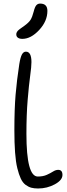

<svg xmlns="http://www.w3.org/2000/svg" viewBox="-20 -1092 378 1082"><path d="M106 -873Q89.8 -873 80.8 -879.6Q71.8 -886.2 71.8 -897.9Q71.8 -901.9 72.5 -905.3Q73.2 -908.7 75.9 -912.4Q78.6 -916 80.3 -918.5Q82 -920.9 87.2 -924.8Q92.3 -928.7 95 -930.7Q97.7 -932.6 105.2 -938Q112.8 -943.4 116.2 -945.8Q142.1 -964.4 152.1 -980.2Q162.1 -996.1 169.9 -1026.9Q176.3 -1052.7 184.6 -1062.3Q192.9 -1071.8 206.1 -1071.8Q247.1 -1071.8 247.1 -1030.8Q247.1 -972.7 200.7 -922.9Q154.3 -873 106 -873ZM194.8 -29.8Q172.4 -29.8 156.2 -34.2Q140.1 -38.6 124 -50.5Q107.9 -62.5 97.2 -85.4Q86.4 -108.4 77.6 -144Q68.8 -179.7 64.9 -233.2Q61 -286.6 61 -357.9Q61 -477.5 67.9 -558.6Q74.7 -639.6 88.9 -731.9Q95.2 -770 103.8 -785.4Q112.3 -800.8 126 -800.8Q157.2 -800.8 157.2 -742.2Q157.2 -716.3 150.1 -665.5Q143.1 -614.7 136 -530.3Q128.9 -445.8 128.9 -337.9Q128.9 -97.2 192.9 -97.2Q222.7 -97.2 243.7 -106.7Q264.6 -116.2 279.3 -125.5Q293.9 -134.8 308.1 -134.8Q332 -134.8 332 -106Q332 -76.7 288.6 -53.2Q245.1 -29.8 194.8 -29.8Z"/></svg>

Font: Shantell Sans Irregular Bouncy
Style: Regular
Weight: 300
Designer: Stephen Nixon, Anya Danilova, Shantell Martin
Foundry: Arrow Type
Version: Version 1.006;[9816181b4]